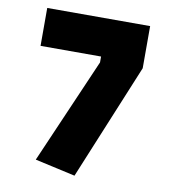

<svg xmlns="http://www.w3.org/2000/svg" viewBox="-77 -725 708 803"><g transform="rotate(10 277.0 -323.5)"><path d="M293 12 122 -26 316 -473V-498H59V-659H496V-480Z"/></g></svg>

Font: Cairo Play Black
Style: Regular
Weight: 900
Version: Version 3.119